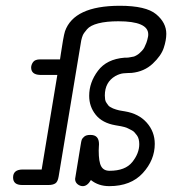

<svg xmlns="http://www.w3.org/2000/svg" viewBox="-20 -635 591 659"><path d="M24.9 -25.9Q24.9 -52.7 57.1 -53.2H123L176.8 -377.9H117.2Q87.4 -378.9 86.9 -402.8Q86.9 -412.6 93.5 -421.9Q100.1 -431.2 118.2 -431.2H186L189 -451.2Q191.9 -471.2 196 -495.1Q200.2 -519 203.1 -527.8Q233.9 -614.7 390.1 -615.2H391.1Q481 -615.2 515.9 -586.2Q550.8 -557.1 550.8 -519Q550.8 -497.1 542 -470.5Q533.2 -443.8 504.2 -416.5Q475.1 -389.2 432.1 -384.8Q427.2 -384.8 417.7 -384.3Q408.2 -383.8 403.1 -383.3Q397.9 -382.8 390.4 -380.4Q382.8 -377.9 376 -374Q339.8 -353 339.8 -307.1Q339.8 -300.3 340.8 -293.7Q341.8 -287.1 345.5 -282Q349.1 -276.9 351.6 -273.4Q354 -270 359.6 -267.1Q365.2 -264.2 368.2 -262.7Q371.1 -261.2 378.7 -259Q386.2 -256.8 388.7 -256.3Q391.1 -255.9 399.2 -254.4Q407.2 -252.9 408.2 -252.9Q456.1 -245.1 483.6 -214.1Q511.2 -183.1 511.2 -141.1Q511.2 -85.9 470.2 -41Q429.2 3.9 355 3.9Q317.9 3.9 292 -17.1Q279.8 3.9 264.2 3.9Q254.4 3.9 246.1 -2.9Q237.8 -9.8 237.8 -21Q237.8 -22 256.8 -137.2Q258.8 -150.4 260.5 -155.3Q262.2 -160.2 269 -166Q275.9 -171.9 289.1 -171.9H291Q319.8 -171.9 319.8 -140.1Q319.8 -139.2 319.3 -131.1Q318.8 -123 318.8 -118.2Q318.8 -79.1 327.4 -64Q335.9 -48.8 356 -48.8Q410.2 -48.8 434.1 -78.9Q458 -108.9 458 -140.1Q458 -148.9 456.1 -157Q454.1 -165 450 -170.4Q445.8 -175.8 441.9 -180.4Q438 -185.1 430.9 -188.5Q423.8 -191.9 419.4 -194.3Q415 -196.8 407 -199Q398.9 -201.2 395.5 -201.7Q392.1 -202.1 384.5 -203.6Q377 -205.1 376 -205.1Q331.1 -212.9 308.6 -241Q286.1 -269 286.1 -306.2Q286.1 -352.1 316.2 -392.1Q346.2 -432.1 407.2 -437Q408.2 -437 413.6 -437Q418.9 -437 420.9 -437.5Q422.9 -438 429.4 -439Q436 -439.9 439.5 -440.9Q442.9 -441.9 448.5 -445.1Q454.1 -448.2 458 -451.7Q461.9 -455.1 467 -460.4Q472.2 -465.8 475.6 -472.4Q479 -479 482.4 -488Q485.8 -497.1 487.8 -507.8Q488.8 -510.7 488.8 -517.1Q488.8 -562 386.2 -562Q345.2 -562 317.6 -554.9Q290 -547.9 278.6 -534.4Q267.1 -521 264.2 -513.9Q261.2 -506.8 258.8 -496.1L181.2 -28.8Q178.2 -10.7 169.7 -5.4Q161.1 0 146 0H56.2Q24.9 0 24.9 -25.9Z"/></svg>

Font: CMU Typewriter Text
Style: LightOblique
Weight: 200
Italic angle: -9.46001°
Version: Version 0.7.0